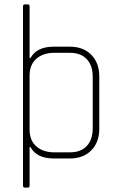

<svg xmlns="http://www.w3.org/2000/svg" viewBox="-20 -723 543 876"><path d="M227 -28H299Q349 -28 376 -57Q403 -86 403 -137V-373Q403 -424 376 -453Q349 -482 299 -482H227Q177 -482 146 -455Q115 -428 115 -378V-132Q115 -82 146 -55Q177 -28 227 -28ZM115 -52V124Q115 133 107 133H93Q85 133 85 124V-694Q85 -703 93 -703H107Q115 -703 115 -694V-458H119Q147 -510 225 -510H299Q360 -510 396.5 -473Q433 -436 433 -374V-136Q433 -74 396.5 -37Q360 0 299 0H225Q147 0 119 -52Z"/></svg>

Font: Rajdhani Light
Style: Regular
Weight: 300
Designer: Satya Rajpurohit, Jyotish Sonowal
Foundry: Indian Type Foundry
Version: Version 1.201;PS 1.0;hotconv 1.0.78;makeotf.lib2.5.61930; tt